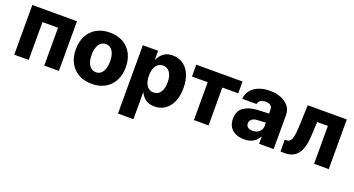

<svg xmlns="http://www.w3.org/2000/svg" viewBox="-47 -1132 3552 1926"><g transform="rotate(20 1729.0 -169.0)"><path d="M52.7 -530.3H529.3V0H373V-404.3H207V0H52.7Z M614.3 -263.7Q614.3 -345.2 646.5 -407Q678.7 -468.8 739 -502.9Q799.3 -537.1 880.9 -537.1Q962.4 -537.1 1022.7 -502.9Q1083 -468.8 1115.2 -407Q1147.5 -345.2 1147.5 -263.7Q1147.5 -182.1 1115.2 -120.4Q1083 -58.6 1022.7 -24.4Q962.4 9.8 880.9 9.8Q799.3 9.8 739 -24.4Q678.7 -58.6 646.5 -120.4Q614.3 -182.1 614.3 -263.7ZM979.5 -264.6Q979.5 -309.1 968 -343.3Q956.5 -377.4 934.6 -396.2Q912.6 -415 881.8 -415Q834.5 -415 808.3 -374Q782.2 -333 782.2 -264.6Q782.2 -196.3 808.3 -155.3Q834.5 -114.3 881.8 -114.3Q912.6 -114.3 934.6 -133.1Q956.5 -151.9 968 -186Q979.5 -220.2 979.5 -264.6Z M1232.4 -530.3H1395.5V-439.5H1401.4Q1418.5 -481 1455.6 -509Q1492.7 -537.1 1550.8 -537.1Q1608.9 -537.1 1657 -507.1Q1705.1 -477.1 1733.9 -415.5Q1762.7 -354 1762.7 -264.6Q1762.7 -177.7 1734.6 -116.2Q1706.5 -54.7 1658.4 -23.4Q1610.4 7.8 1550.8 7.8Q1493.7 7.8 1456.1 -18.8Q1418.5 -45.4 1401.4 -85.9H1397.5V199.2H1232.4ZM1494.1 -121.1Q1542 -121.1 1567.9 -159.9Q1593.8 -198.7 1593.8 -265.6Q1593.8 -331.1 1567.6 -369.6Q1541.5 -408.2 1494.1 -408.2Q1446.8 -408.2 1420.2 -370.1Q1393.6 -332 1393.6 -265.6Q1393.6 -199.2 1420.2 -160.2Q1446.8 -121.1 1494.1 -121.1Z M1802.7 -530.3H2296.9V-404.3H2127V0H1970.7V-404.3H1802.7Z M2529.8 -313.5Q2573.7 -316.4 2637.2 -318.4Q2645 -319.3 2656.7 -319.3V-362.3Q2656.7 -390.1 2637.7 -405Q2618.7 -419.9 2584.5 -419.9Q2551.3 -419.9 2531.2 -406.2Q2511.2 -392.6 2506.3 -366.2H2353Q2356.4 -414.1 2384.5 -452.9Q2412.6 -491.7 2464.6 -514.4Q2516.6 -537.1 2588.4 -537.1Q2654.8 -537.1 2707.8 -516.4Q2760.7 -495.6 2791.3 -455.8Q2821.8 -416 2821.8 -360.4V0H2666.5V-74.2H2662.6Q2640.1 -33.2 2601.6 -11.7Q2563 9.8 2508.3 9.8Q2456.5 9.8 2417.2 -7.8Q2377.9 -25.4 2355.7 -60.8Q2333.5 -96.2 2333.5 -147.5Q2333.5 -229.5 2387.7 -268.6Q2441.9 -307.6 2529.8 -313.5ZM2558.1 -99.6Q2585.9 -99.6 2608.9 -110.8Q2631.8 -122.1 2645 -142.3Q2658.2 -162.6 2657.7 -188.5V-222.7H2647.9L2557.1 -216.8Q2525.9 -212.9 2507.8 -196.5Q2489.7 -180.2 2489.7 -154.3Q2489.7 -127.9 2508.5 -113.8Q2527.3 -99.6 2558.1 -99.6Z M2894 -127H2911.6Q2935.5 -127 2950.4 -143.6Q2965.3 -160.2 2973.4 -197Q2981.4 -233.9 2983.9 -295.9L2992.7 -530.3H3409.7V0H3253.4V-404.3H3139.2L3131.3 -249Q3124 -118.7 3076.9 -59.3Q3029.8 0 2943.8 0H2895Z"/></g></svg>

Font: Pretendard JP ExtraBold
Style: Regular
Weight: 800
Designer: Base glyphs from Inter by Rasmus Andersson; Hangeul glyphs from Noto Sans CJK(Source Han Sans) by Jang Soo-young and Kan
Foundry: Kil Hyung-jin
Version: Version 1.309